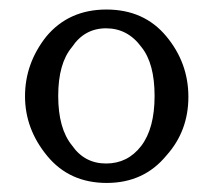

<svg xmlns="http://www.w3.org/2000/svg" viewBox="-20 -383 455 409"><path d="M281.3 -282.7Q252 -322.7 206 -322.7Q160 -322.7 133.3 -282.7Q104 -248 104 -178.7Q104 -109.3 133.3 -73.3Q160 -34.7 206 -34.7Q252 -34.7 280.7 -72Q309.3 -109.3 309.3 -178.7Q309.3 -248 281.3 -282.7ZM334.7 -52Q286.7 6.7 207.3 6.7Q128 6.7 80.7 -50.7Q33.3 -108 33.3 -178Q33.3 -248 78.7 -305.3Q126.7 -362.7 206.7 -362.7Q286.7 -362.7 334 -306Q381.3 -249.3 381.3 -176.7Q381.3 -104 334.7 -52Z"/></svg>

Font: Tenali Ramakrishna
Style: Regular
Weight: 400
Designer: Appaji Ambarisha Darbha
Foundry: Andhrapradesh Society for Knowledge Networks
Version: Version 1.0.5; ttfautohint (v1.2.25-373a) -l 7 -r 28 -G 50 -